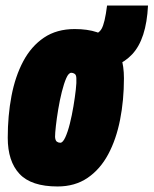

<svg xmlns="http://www.w3.org/2000/svg" viewBox="-20 -665 555 694"><path d="M188 9Q93 9 50.5 -36.5Q8 -82 8 -167Q8 -247 21.5 -318Q35 -389 64 -443.5Q93 -498 139 -529Q185 -560 250 -560Q343 -560 385.5 -514.5Q428 -469 428 -382Q428 -303 414 -232Q400 -161 371 -107Q342 -53 296.5 -22Q251 9 188 9ZM198 -149Q207 -149 216 -168.5Q225 -188 232.5 -218Q240 -248 245.5 -281Q251 -314 254 -341Q257 -368 256 -381Q256 -394 250 -398Q244 -402 238 -402Q228 -402 219.5 -382.5Q211 -363 203.5 -333Q196 -303 190.5 -270Q185 -237 182 -210Q179 -183 179 -170Q180 -157 185.5 -153Q191 -149 198 -149ZM296 -414 294 -540H307Q335 -540 347 -560.5Q359 -581 367 -645H515Q509 -523 457.5 -468.5Q406 -414 319 -414Z"/></svg>

Font: Georama Condensed Black
Style: Italic
Weight: 900
Width: 3
Italic angle: -9°
Designer: Jean-Baptiste Levee
Foundry: Production Type
Version: Version 1.000